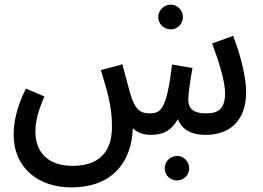

<svg xmlns="http://www.w3.org/2000/svg" viewBox="-20 -578 1136 830"><path d="M719 -451C747 -451 771 -475 771 -504C771 -533 747 -558 719 -558C688 -558 664 -533 664 -504C664 -475 688 -451 719 -451ZM288 232C471 232 550 116 554 -24C572 -6 597 5 631 5C684 5 720 -12 749 -63C768 -14 812 5 868 5C967 5 1044 -49 1044 -181C1044 -249 1016 -351 988 -423L897 -390C927 -310 953 -226 953 -175C953 -100 916 -88 870 -88C808 -88 794 -116 794 -146C794 -179 805 -245 812 -284L724 -299C700 -103 675 -88 627 -88C587 -88 564 -103 543 -173C537 -194 529 -224 509 -300L416 -275C444 -182 464 -121 464 -30C464 50 434 139 293 139C195 139 133 87 133 -10C133 -55 145 -98 172 -161L92 -195C45 -102 39 -32 39 4C39 150 148 232 288 232ZM746 202C774 202 798 179 798 150C798 121 774 96 746 96C715 96 692 121 692 150C692 179 715 202 746 202Z"/></svg>

Font: Noto Sans Arabic Cond Med
Style: Regular
Weight: 500
Width: 3
Designer: Monotype Design Team, Nadine Chahine, Nizar Qandah and Khaled Hosny
Foundry: Monotype Imaging Inc.
Version: Version 2.012